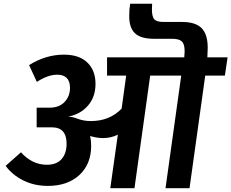

<svg xmlns="http://www.w3.org/2000/svg" viewBox="-20 -995 1223 1015"><path d="M1183.1 -691.9 1168.9 -595.2H1064.9L981.9 0H855L938 -595.2H773.9L690.9 0H563L603 -283.2Q567.4 -265.1 524.9 -265.1Q493.7 -265.1 456.1 -275.9Q461.9 -252.9 461.9 -224.1Q461.9 -127 399.4 -69.6Q336.9 -12.2 232.9 -12.2Q161.6 -12.2 103.5 -41Q45.4 -69.8 9.8 -118.2L90.8 -189.9Q149.9 -124 228 -124Q279.3 -124 305.7 -154.1Q332 -184.1 332 -234.9Q332 -321.8 254.9 -321.8H173.8V-425.8H242.2Q293 -425.8 321.5 -456.1Q350.1 -486.3 350.1 -530.8Q350.1 -564.9 333 -582.5Q315.9 -600.1 283.2 -600.1Q232.9 -600.1 174.8 -562L133.8 -650.9Q222.2 -706.1 317.9 -706.1Q398.9 -706.1 441.9 -664.3Q484.9 -622.6 484.9 -551.8Q484.9 -483.4 445.8 -437.5Q406.7 -391.6 339.8 -377.9Q363.3 -377.9 384.8 -369.1Q420.4 -355 460 -355Q560.1 -355 623 -420.9L647 -595.2H545.9V-691.9H954.1Q956.1 -716.3 956.1 -724.1Q956.1 -762.7 940.9 -776.4Q925.8 -790 889.2 -790H792Q725.1 -790 694.1 -818.6Q663.1 -847.2 663.1 -909.2Q663.1 -946.3 668 -975.1H784.2Q783.2 -963.9 783.2 -944.8Q783.2 -905.8 796.4 -892.3Q809.6 -878.9 844.2 -878.9H942.9Q1013.7 -878.9 1045.9 -846.2Q1078.1 -813.5 1078.1 -742.2Q1078.1 -724.1 1076.2 -691.9Z"/></svg>

Font: FiraGO SemiBold
Style: Italic
Weight: 600
Italic angle: -8°
Designer: bBox Type GmbH
Foundry: bBox Type GmbH
Version: Version 1.001;PS 001.001;hotconv 1.0.88;makeotf.lib2.5.64775